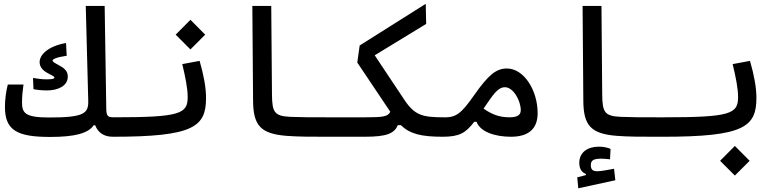

<svg xmlns="http://www.w3.org/2000/svg" viewBox="-20 -725 4142 1022"><path d="M246.6 3.9C377.9 3.9 449.7 -15.1 478.5 -58.1H486.8C502.4 -17.1 535.6 2.9 580.1 2.9C603.5 2.9 622.6 -10.3 622.6 -56.2C622.6 -90.8 610.8 -100.6 585.9 -100.6C548.8 -100.6 545.9 -109.4 545.4 -159.2C545.4 -160.6 545.4 -162.6 545.4 -164.6L537.1 -693.4H436.5L449.7 -189C451.7 -120.6 426.8 -99.6 240.7 -99.6C112.3 -99.6 97.2 -124 97.2 -181.2C97.2 -210.9 100.6 -245.6 105 -274.9H21.5C12.2 -240.2 6.3 -193.4 6.3 -156.2C6.3 -31.2 70.8 3.9 246.6 3.9ZM230.5 -243.7C286.1 -243.7 340.8 -266.1 340.8 -316.9C340.8 -339.4 332.5 -356.9 294.9 -377C270 -390.6 259.8 -396 259.8 -402.8C259.8 -410.2 281.2 -420.4 335 -428.2L331.5 -496.1C229.5 -478 190.9 -429.7 190.9 -395C190.9 -371.1 204.1 -352.5 231.9 -336.9C262.7 -319.8 269.5 -318.8 269.5 -311.5C269.5 -306.2 260.7 -302.7 227.5 -302.7C204.1 -302.7 181.6 -305.7 155.8 -310.1L158.2 -250.5C175.8 -246.6 201.7 -243.7 230.5 -243.7Z M580.1 2.9C1010.3 2.9 1076.7 -49.8 1076.7 -203.6C1076.7 -259.8 1064.5 -324.7 1042.5 -400.9L950.2 -383.8C966.3 -315.9 979 -256.3 979 -208C979 -119.1 938.5 -100.6 585.9 -100.6C574.7 -100.6 564 -87.4 564 -52.7C564 -16.6 567.4 2.9 580.1 2.9ZM993.7 -461.9 1072.3 -540.5 993.7 -619.6 915 -540.5Z M1752 2.9C1772 2.9 1784.7 -12.7 1784.7 -54.2C1784.7 -84.5 1776.9 -100.6 1757.8 -100.6C1744.6 -100.6 1731.9 -100.6 1719.7 -100.6C1639.2 -100.6 1583 -100.6 1525.9 -103C1440.9 -106.9 1428.7 -127.4 1427.7 -220.2L1423.8 -693.4H1323.2L1327.1 -188.5C1328.1 -57.1 1367.2 -13.2 1503.9 -2C1567.4 2.9 1632.3 2.9 1714.4 2.9C1726.6 2.9 1738.8 2.9 1752 2.9Z M2337.9 2.9C2352.5 2.9 2370.6 -10.3 2370.6 -58.6C2370.6 -79.6 2361.8 -100.6 2343.8 -100.6C2229 -100.6 2187.5 -110.8 2132.3 -193.8L1974.6 -430.7L2248.5 -597.7L2246.1 -704.6L1894.5 -482.9L1881.8 -392.1L2057.6 -129.9C2044.4 -104.5 2020 -100.6 1925.3 -100.6H1757.8L1752 2.9H1920.9C2040 2.9 2078.1 -14.6 2098.1 -59.1H2113.3C2162.6 -11.7 2222.2 2.9 2337.9 2.9Z M2335 2.9C2424.8 2.9 2458 -16.1 2504.4 -76.7H2516.6C2536.1 -22.9 2615.2 2.9 2699.7 2.9C2788.1 2.9 2841.8 -34.7 2841.8 -122.6C2841.8 -244.6 2769 -360.4 2678.2 -360.4C2622.1 -360.4 2580.6 -328.1 2504.4 -219.2C2434.6 -119.6 2408.2 -100.1 2343.8 -100.1C2320.8 -100.1 2309.6 -88.4 2309.6 -56.2C2309.6 -12.7 2317.4 2.9 2335 2.9ZM2553.7 -147C2554.2 -147 2554.2 -147.5 2554.7 -147.9C2603.5 -218.8 2628.4 -260.7 2668 -260.7C2712.9 -260.7 2752 -188 2752 -138.7C2752 -111.3 2731.9 -100.6 2691.4 -100.6C2634.3 -100.6 2595.7 -118.2 2553.7 -147Z M3509.8 2.9C3529.8 2.9 3542.5 -12.7 3542.5 -54.2C3542.5 -84.5 3534.7 -100.6 3515.6 -100.6C3502.4 -100.6 3489.7 -100.6 3477.5 -100.6C3397 -100.6 3340.8 -100.6 3283.7 -103C3198.7 -106.9 3186.5 -127.4 3185.5 -220.2L3181.6 -693.4H3081.1L3085 -188.5C3085.9 -57.1 3125 -13.2 3261.7 -2C3325.2 2.9 3390.1 2.9 3472.2 2.9C3484.4 2.9 3496.6 2.9 3509.8 2.9ZM3058.1 277.3 3255.4 234.4 3248.5 173.3C3219.2 178.7 3178.7 186.5 3160.2 186.5C3136.7 186.5 3125 179.2 3125 154.3C3125 128.9 3138.2 119.6 3181.2 119.6C3192.4 119.6 3211.9 121.1 3227.1 123L3230 67.4C3213.4 61 3195.3 55.7 3168 55.7C3106.9 55.7 3063.5 86.4 3063.5 141.6C3063.5 172.9 3076.2 192.9 3098.6 200.7V207L3052.7 218.8Z M3509.8 2.9C3939.9 2.9 4006.3 -49.8 4006.3 -203.6C4006.3 -259.8 3994.1 -324.7 3972.2 -400.9L3879.9 -383.8C3896 -315.9 3908.7 -256.3 3908.7 -208C3908.7 -119.1 3868.2 -100.6 3515.6 -100.6C3504.4 -100.6 3493.7 -87.4 3493.7 -52.7C3493.7 -16.6 3497.1 2.9 3509.8 2.9ZM3891.6 209.5 3970.2 130.9 3891.6 51.8 3813 130.9Z"/></svg>

Font: Cascadia Mono NF
Style: Regular
Weight: 400
Monospace: yes
Designer: Aaron Bell
Foundry: Saja Typeworks
Version: Version 2404.023